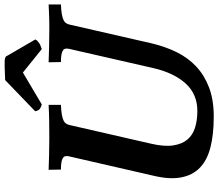

<svg xmlns="http://www.w3.org/2000/svg" viewBox="-78 -868 958 843"><g transform="rotate(-90 401.5 -447.0)"><path d="M311 12Q232 12 175.5 -2.5Q119 -17 86 -49Q53 -81 43.5 -131.5Q34 -182 51 -253L136 -623Q138 -631 137 -638Q136 -645 130 -649.5Q124 -654 111.5 -656.5Q99 -659 78 -659L77 -713Q107 -712 142.5 -711Q178 -710 216 -710Q248 -710 286 -710.5Q324 -711 362 -713V-659Q336 -658 319.5 -655Q303 -652 293.5 -647.5Q284 -643 280 -636.5Q276 -630 274 -623L192 -265Q178 -206 184 -166.5Q190 -127 210 -103.5Q230 -80 262.5 -70Q295 -60 335 -60Q409 -60 455.5 -111Q502 -162 523 -251L608 -623Q610 -631 609 -638Q608 -645 602 -649.5Q596 -654 583.5 -656.5Q571 -659 550 -659L549 -713Q579 -712 614 -711Q649 -710 687 -710Q703 -710 716 -710Q729 -710 742 -710.5Q755 -711 769.5 -711.5Q784 -712 803 -713V-659Q777 -658 760.5 -655Q744 -652 734.5 -647.5Q725 -643 721 -636.5Q717 -630 715 -623L632 -260Q618 -201 593.5 -151Q569 -101 530.5 -65Q492 -29 438 -8.5Q384 12 311 12ZM555 -906Q562 -906 569 -903.5Q576 -901 578 -894L649 -772Q649 -770 646.5 -766.5Q644 -763 639 -759Q632 -753 626.5 -750.5Q621 -748 607 -743L504 -826L364 -743Q347 -748 341.5 -754.5Q336 -761 334 -772L471 -904Q474 -904 486 -904.5Q498 -905 501 -905Q512 -906 525.5 -906Q539 -906 555 -906Z"/></g></svg>

Font: Lusitana
Style: Bold Italic
Weight: 700
Designer: Ana Paula Megda
Foundry: Ana Paula Megda
Version: Version 1.000; ttfautohint (v1.1) -l 8 -r 50 -G 200 -x 14 -D